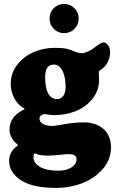

<svg xmlns="http://www.w3.org/2000/svg" viewBox="-20 -732 584 953"><path d="M297.9 -567.4Q268.1 -567.4 247.1 -588.6Q226.1 -609.9 226.1 -640.1Q226.1 -670.4 246.8 -691.4Q267.6 -712.4 297.9 -712.4Q328.1 -712.4 349.4 -691.4Q370.6 -670.4 370.6 -640.1Q370.6 -609.9 349.4 -588.6Q328.1 -567.4 297.9 -567.4ZM33.2 -315.9Q33.2 -369.6 66.2 -411.4Q99.1 -453.1 148.2 -473.9Q197.3 -494.6 251.5 -494.6Q288.1 -494.6 308.1 -490.5Q328.1 -486.3 348.1 -477.1Q371.6 -467.8 388.2 -467.8Q396 -467.8 416 -476.1Q432.6 -482.9 457.8 -502.2Q482.9 -521.5 494.1 -521.5Q505.9 -521.5 516.1 -507.8Q526.4 -494.1 526.4 -473.1Q526.4 -448.2 515.9 -426.3Q505.4 -404.3 487.8 -391.1Q485.4 -389.2 481.9 -387Q478.5 -384.8 476.8 -383.5Q475.1 -382.3 473.4 -380.9Q471.7 -379.4 470.9 -377.9Q470.2 -376.5 470.2 -375Q470.2 -372.6 470.9 -357.7Q471.7 -342.8 471.7 -335.4Q471.7 -281.2 438.2 -240.5Q404.8 -199.7 355 -180.2Q305.2 -160.6 249.5 -160.6Q234.9 -160.6 218.8 -163.3Q202.6 -166 200.7 -166Q194.3 -166 186.5 -161.1Q175.8 -153.8 175.8 -144.5Q175.8 -126 194.3 -116.5Q212.9 -106.9 236.8 -106.9Q253.9 -106.9 301.3 -115.7Q348.6 -124.5 396 -124.5Q456.1 -124.5 493.4 -92Q530.8 -59.6 530.8 -0.5Q530.8 57.6 492.2 104.2Q453.6 150.9 391.6 175.8Q329.6 200.7 258.3 200.7Q142.1 200.7 83.7 162.4Q25.4 124 25.4 66.4Q25.4 42.5 36.4 23.4Q47.4 4.4 64.5 -6.3Q68.8 -8.8 68.8 -11.2Q68.8 -12.2 64.5 -16.6Q54.2 -25.9 48.3 -32.2Q42.5 -38.6 34.9 -54.7Q27.3 -70.8 27.3 -88.4Q27.3 -150.9 91.3 -184.6Q92.8 -185.1 94.7 -186Q96.7 -187 97.9 -187.5Q99.1 -188 100.3 -188.7Q101.6 -189.5 102.1 -190.2Q102.5 -190.9 102.5 -191.4Q102.5 -192.4 91.3 -199.7Q65.4 -215.8 49.3 -247.8Q33.2 -279.8 33.2 -315.9ZM263.2 -240.2Q282.7 -240.2 294.2 -256.3Q305.7 -272.5 305.7 -298.8Q305.7 -350.6 289.8 -381.1Q273.9 -411.6 247.6 -411.6Q204.1 -411.6 204.1 -350.1Q204.1 -295.4 219.5 -267.8Q234.9 -240.2 263.2 -240.2ZM146 48.3Q146 76.2 177.5 95.7Q209 115.2 269.5 115.2Q310.1 115.2 335 98.6Q359.9 82 359.9 59.6Q359.9 45.4 350.3 39.3Q340.8 33.2 320.3 33.2Q306.6 33.2 274.2 36.9Q241.7 40.5 217.3 40.5Q181.6 40.5 160.6 32.2Q154.8 29.3 152.8 29.3Q151.4 29.3 149.4 32.2Q146 39.1 146 48.3Z"/></svg>

Font: Cooper* ExtraBold
Style: Regular
Weight: 800
Designer: Owen Earl
Foundry: indestructible type*
Version: Version 0.001